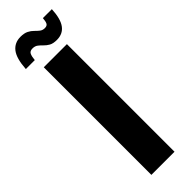

<svg xmlns="http://www.w3.org/2000/svg" viewBox="-268 -753 757 757"><g transform="rotate(-45 110.0 -375.0)"><path d="M44.5 0V-600H173.5V0ZM179 -739.5H229Q226.5 -688 208.8 -663.8Q191 -639.5 157.5 -639.5Q137 -639.5 125 -646.2Q113 -653 104.8 -661.8Q96.5 -670.5 87.8 -677.2Q79 -684 65.5 -684Q50.5 -684 45.8 -673.8Q41 -663.5 39.5 -645H-10.5Q-7 -701 12 -725.5Q31 -750 64.5 -750Q85 -750 97.8 -743.5Q110.5 -737 119 -728.2Q127.5 -719.5 136 -712.8Q144.5 -706 157 -706Q169.5 -706 173.8 -714.5Q178 -723 179 -739.5Z"/></g></svg>

Font: Big Shoulders Display Thin ExtraBold
Style: Regular
Weight: 800
Version: Version 2.002